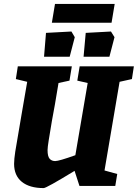

<svg xmlns="http://www.w3.org/2000/svg" viewBox="-20 -950 704 981"><path d="M591 -532 514 -79 579 -61 569 0H386L361 -77Q217 11 203 11Q131 11 91.5 -21Q52 -53 52 -113Q52 -136 58 -175.5Q64 -215 91 -370L119 -532L61 -546L71 -611H347L335 -538L279 -526Q259 -403 245 -331Q235 -271 229 -234Q223 -197 223 -183Q223 -151 233.5 -139Q244 -127 262 -127Q281 -127 365 -157L428 -526L375 -538L387 -611H664L654 -546ZM215 -782 345 -789 362 -760 336 -660H205ZM418 -782 547 -789 565 -760 539 -660H407ZM261 -930H566L550 -834H245Z"/></svg>

Font: Grenze ExtraBold
Style: Italic
Weight: 800
Italic angle: -10°
Designer: Renata Polastri
Foundry: Omnibus-Type
Version: Version 1.002; ttfautohint (v1.8)